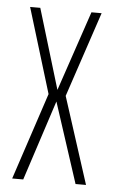

<svg xmlns="http://www.w3.org/2000/svg" viewBox="-47 -624 391 658"><g transform="rotate(5 148.5 -295.5)"><path d="M20 0 119 -299 30 -591H65L148 -316L241 -591H276L178 -298L274 0H238L148 -276L58 0Z"/></g></svg>

Font: Alumni Sans ExtraLight
Style: Regular
Weight: 250
Version: Version 1.018